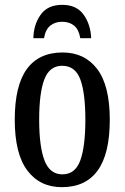

<svg xmlns="http://www.w3.org/2000/svg" viewBox="-20 -764 515 794"><path d="M236 10Q145 10 93 -59Q41 -128 41 -269Q41 -410 91 -478.5Q141 -547 239 -547Q330 -547 382 -478.5Q434 -410 434 -269Q434 -128 384 -59Q334 10 236 10ZM238 -43Q291 -43 312 -100.5Q333 -158 333 -269Q333 -380 312 -436Q291 -492 237 -492Q185 -492 163.5 -436Q142 -380 142 -269Q142 -158 164 -100.5Q186 -43 238 -43ZM118 -606Q119 -662 148 -703Q177 -744 237 -744Q297 -744 326 -703Q355 -662 357 -606H312Q306 -642 286.5 -658Q267 -674 237 -674Q208 -674 188 -658Q168 -642 162 -606Z"/></svg>

Font: Noto Serif ExtraCondensed Medium
Style: Regular
Weight: 500
Width: 2
Designer: Monotype Design Team
Foundry: Monotype Imaging Inc.
Version: Version 2.015